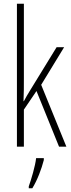

<svg xmlns="http://www.w3.org/2000/svg" viewBox="-20 -846 379 1021"><path d="M107 -431V-826H70V-66H107V-263L174 -362L294 -66H333L199 -395L321 -595H281L138 -362C126 -343 119 -330 107 -308H105C107 -351 107 -387 107 -431ZM213 5V-5H172C168 35 146 109 133 145V155H152C179 111 201 52 213 5Z"/></svg>

Font: Noto Sans Malayalam UI ExtraCondensed ExtraLight
Style: Regular
Weight: 200
Width: 2
Designer: Jelle Bosma - Monotype Design Team
Foundry: Monotype Imaging Inc.
Version: Version 2.104